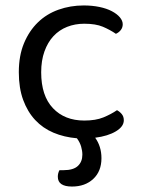

<svg xmlns="http://www.w3.org/2000/svg" viewBox="-20 -495 518 704"><path d="M289 -408Q255 -408 226 -396.5Q197 -385 176 -362.5Q155 -340 143 -306.5Q131 -273 131 -230Q131 -144 174 -98.5Q217 -53 289 -53Q331 -53 359 -64.5Q387 -76 409 -91Q420 -85 427 -76Q434 -67 434 -54Q434 -31 405 -13.5Q376 4 329 10Q352 42 352 85Q352 133 322 161Q292 189 244 189Q192 189 192 153Q192 140 198 129H213Q249 129 265.5 113.5Q282 98 282 72Q282 58 277.5 42.5Q273 27 262 12Q215 8 176 -8.5Q137 -25 109 -55Q81 -85 65 -128.5Q49 -172 49 -230Q49 -291 68 -336.5Q87 -382 119 -413Q151 -444 194.5 -459.5Q238 -475 287 -475Q318 -475 344.5 -469.5Q371 -464 390 -454Q409 -444 419.5 -431.5Q430 -419 430 -406Q430 -394 423 -385Q416 -376 405 -371Q383 -386 357 -397Q331 -408 289 -408Z"/></svg>

Font: Baloo Bhai 2
Style: Regular
Weight: 400
Designer: Supriya Tembe, Noopur Datye and Ek Type
Foundry: Ek Type
Version: Version 1.640;PS 1.000;hotconv 16.6.51;makeotf.lib2.5.65220;